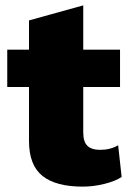

<svg xmlns="http://www.w3.org/2000/svg" viewBox="-20 -685 480 715"><path d="M433 -26Q409 -10 368 0Q327 10 288 10Q188 10 138 -30Q88 -70 88 -160V-361H7V-500H88V-609L290 -665V-500H427V-361H290V-192Q290 -157 305.5 -142Q321 -127 353 -127Q391 -127 420 -144Z"/></svg>

Font: Work Sans ExtraBold
Style: Regular
Weight: 800
Designer: Wei Huang
Foundry: Wei Huang
Version: Version 1.500